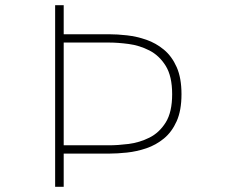

<svg xmlns="http://www.w3.org/2000/svg" viewBox="-20 -720 915 740"><path d="M192.5 0V-700H225.5V-588H400.5Q432 -588 469.5 -583.8Q507 -579.5 544 -566.8Q581 -554 611.8 -528.5Q642.5 -503 661 -461.2Q679.5 -419.5 679.5 -357Q679.5 -294.5 661 -253Q642.5 -211.5 611.8 -186.2Q581 -161 544 -148.5Q507 -136 469.5 -132Q432 -128 400.5 -128H225.5V0ZM225.5 -160H400.5Q434 -160 475.8 -165.2Q517.5 -170.5 555.8 -189.5Q594 -208.5 618.8 -248.2Q643.5 -288 643.5 -357Q643.5 -426 618.8 -466Q594 -506 555.8 -525.5Q517.5 -545 475.8 -550.5Q434 -556 400.5 -556H225.5Z"/></svg>

Font: Trispace SemiExpanded Thin
Style: Regular
Weight: 100
Width: 6
Designer: Tyler Finck
Foundry: Etcetera Type Company
Version: Version 1.210; ttfautohint (v1.8.3)